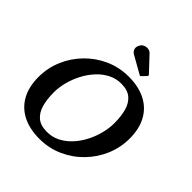

<svg xmlns="http://www.w3.org/2000/svg" viewBox="-261 -1190 1389 1389"><g transform="rotate(45 433.0 -496.0)"><path d="M401.5 -981Q385 -957 390 -935.5Q395 -914 416.5 -902L549.5 -827Q555 -823.5 557.8 -824.5Q560.5 -825.5 564.5 -830L593.5 -860Q602 -869 593 -878L490 -987.5Q478.5 -1000.5 461.2 -1003.5Q444 -1006.5 427.8 -1000.8Q411.5 -995 401.5 -981ZM503 -763 500 -689Q564.5 -689 600.8 -658.8Q637 -628.5 652 -574.8Q667 -521 667 -451Q667 -400.5 653.2 -346Q639.5 -291.5 613.5 -240.8Q587.5 -190 550.5 -149.5Q513.5 -109 467 -85Q420.5 -61 366 -61L363 13Q459.5 13 543.2 -24.5Q627 -62 690 -126.8Q753 -191.5 788.5 -274.8Q824 -358 824 -450Q824 -551 785.2 -620.8Q746.5 -690.5 674.5 -726.8Q602.5 -763 503 -763ZM363 13 366 -61Q301.5 -61 265.2 -91.2Q229 -121.5 214 -175.2Q199 -229 199 -299Q199 -349.5 213 -404Q227 -458.5 253.5 -509.2Q280 -560 317 -600.5Q354 -641 400.2 -665Q446.5 -689 500 -689L503 -763Q406.5 -763 322.8 -725.5Q239 -688 176 -623.2Q113 -558.5 77.5 -475.2Q42 -392 42 -300Q42 -199 80.8 -129.2Q119.5 -59.5 191.5 -23.2Q263.5 13 363 13Z"/></g></svg>

Font: Besley SemiBold
Style: Italic
Weight: 600
Italic angle: -13°
Designer: Owen Earl
Foundry: indestructible type*
Version: Version 2.001